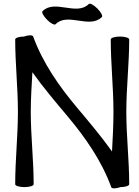

<svg xmlns="http://www.w3.org/2000/svg" viewBox="-20 -1018 766 1061"><path d="M287 -884C354 -952 475 -856 543 -924C549 -930 538 -951 518 -971C498 -991 477 -1002 471 -996C403 -928 282 -1024 215 -956C209 -950 220 -929 240 -909C259 -889 281 -878 287 -884ZM694 0C694 -133 678 -267 678 -400C678 -533 694 -667 694 -800C694 -809 671 -816 643 -816C615 -816 592 -809 592 -800C592 -667 607 -533 607 -400C607 -327 603 -254 599 -181C541 -263 469 -348 406 -423C306 -542 216 -671 163 -817C160 -825 137 -825 112 -816C87 -816 64 -809 64 -800C64 -667 79 -533 79 -400C79 -267 64 -133 64 0C64 9 87 16 115 16C143 16 166 9 166 0C166 -133 150 -267 150 -400C150 -473 155 -546 159 -619C217 -537 289 -452 352 -377C452 -258 542 -129 595 17C598 25 620 25 646 16C671 16 694 9 694 0Z"/></svg>

Font: Nupuram Condensed Medium
Style: Regular
Weight: 500
Width: 3
Designer: Santhosh Thottingal (santhosh.thottingal@gmail.com)
Foundry: SMC
Version: Version 1.000